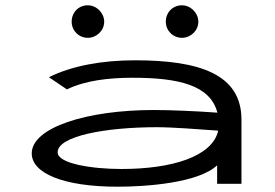

<svg xmlns="http://www.w3.org/2000/svg" viewBox="-20 -695 1040 726"><path d="M312 -552C345 -552 374 -579 374 -613C374 -646 345 -675 312 -675C277 -675 251 -648 251 -613C251 -579 278 -552 312 -552ZM668 -552C701 -552 730 -579 730 -613C730 -646 701 -675 668 -675C633 -675 607 -648 607 -613C607 -579 634 -552 668 -552ZM425 11C531 11 731 -3 801 -70V0H893V-243C893 -415 733 -467 491 -467C365 -467 251 -446 165 -403L233 -357C303 -391 393 -401 481 -401C656 -401 775 -373 802 -269C720 -275 624 -279 561 -279C309 -279 100 -213 100 -115C100 -41 217 11 425 11ZM198 -119C198 -181 381 -214 573 -214C635 -214 733 -206 805 -201C783 -102 628 -56 439 -56C329 -56 198 -76 198 -119Z"/></svg>

Font: Inconsolata UltraExpanded
Style: Regular
Weight: 400
Width: 9
Monospace: yes
Designer: Raph Levien, Cyreal, Brenton Simpson
Foundry: Raph Levien, Cyreal, Google
Version: Version 3.100